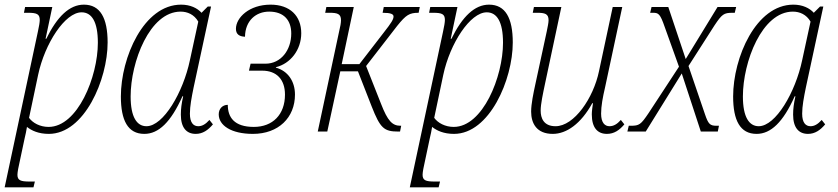

<svg xmlns="http://www.w3.org/2000/svg" viewBox="-44 -566 3603 826"><path d="M-24 240H100L106 215H83C45 215 31 210 31 186C31 175 36 149 41 128L62 29C66 13 69 -2 72 -20C92 -4 122 10 166 10C319 10 419 -224 419 -383C419 -489 387 -546 317 -546C255 -546 202 -495 155 -399H152L181 -536H64L59 -511H77C115 -511 127 -505 127 -480C127 -471 124 -452 119 -430ZM165 -20C128 -20 97 -37 81 -59L120 -244C149 -380 236 -513 307 -513C351 -513 377 -472 377 -382C377 -236 290 -20 165 -20Z M577 10C638 10 691 -40 741 -152H744C737 -120 734 -98 734 -73C734 -17 758 10 798 10C828 10 851 -6 872 -31L857 -50C840 -31 825 -23 809 -23C788 -23 773 -38 773 -77C773 -109 780 -146 789 -190L864 -538H850L823 -511C805 -531 775 -546 735 -546C574 -546 476 -318 476 -151C476 -48 506 10 577 10ZM586 -23C545 -23 518 -62 518 -151C518 -300 600 -516 733 -516C762 -516 791 -504 809 -473L773 -307C744 -169 659 -23 586 -23Z M1044 10C1154 10 1225 -60 1225 -159C1225 -217 1194 -261 1143 -275V-277C1205 -292 1252 -351 1252 -423C1252 -498 1203 -546 1120 -546C1028 -546 971 -490 971 -442C971 -419 985 -409 1010 -408C1011 -477 1057 -516 1114 -516C1178 -516 1209 -478 1209 -422C1209 -351 1165 -292 1098 -292H1034L1027 -262H1084C1146 -262 1182 -224 1182 -159C1182 -73 1129 -20 1048 -20C963 -20 936 -62 936 -115C913 -115 897 -98 897 -74C897 -27 950 10 1044 10Z M1323 0H1364L1420 -259H1496L1555 -108C1592 -14 1608 0 1670 0H1677L1682 -25H1679C1644 -25 1624 -45 1595 -120L1531 -282L1665 -455C1703 -502 1717 -511 1757 -511L1762 -536H1607L1602 -511C1638 -511 1649 -505 1649 -495C1649 -483 1640 -468 1607 -426L1502 -290H1426L1478 -536H1360L1355 -511H1373C1407 -511 1423 -507 1423 -479C1423 -468 1420 -451 1415 -431Z M1719 240H1843L1849 215H1826C1788 215 1774 210 1774 186C1774 175 1779 149 1784 128L1805 29C1809 13 1812 -2 1815 -20C1835 -4 1865 10 1909 10C2062 10 2162 -224 2162 -383C2162 -489 2130 -546 2060 -546C1998 -546 1945 -495 1898 -399H1895L1924 -536H1807L1802 -511H1820C1858 -511 1870 -505 1870 -480C1870 -471 1867 -452 1862 -430ZM1908 -20C1871 -20 1840 -37 1824 -59L1863 -244C1892 -380 1979 -513 2050 -513C2094 -513 2120 -472 2120 -382C2120 -236 2033 -20 1908 -20Z M2334 10C2393 10 2455 -33 2504 -122H2507C2505 -108 2502 -88 2502 -74C2502 -16 2527 10 2567 10C2598 10 2621 -6 2642 -31L2627 -50C2610 -31 2595 -23 2578 -23C2558 -23 2542 -38 2542 -77C2542 -110 2549 -147 2559 -190L2633 -536H2592L2533 -260C2509 -144 2426 -23 2346 -23C2294 -23 2282 -59 2282 -90C2282 -119 2292 -164 2301 -207L2371 -536H2253L2248 -511H2266C2300 -511 2316 -507 2316 -479C2316 -468 2312 -450 2308 -430L2259 -203C2251 -166 2241 -119 2241 -86C2241 -35 2265 10 2334 10Z M2655 0H2734L2889 -250L2971 0H3044L3049 -25H3038C3010 -25 3003 -33 2989 -74L2918 -282L3030 -457C3062 -505 3070 -511 3107 -511H3117L3123 -536H3043L2906 -312L2831 -536H2759L2753 -511H2765C2789 -511 2796 -507 2816 -449L2877 -279L2746 -79C2713 -30 2706 -25 2670 -25H2661Z M3211 10C3272 10 3325 -40 3375 -152H3378C3371 -120 3368 -98 3368 -73C3368 -17 3392 10 3432 10C3462 10 3485 -6 3506 -31L3491 -50C3474 -31 3459 -23 3443 -23C3422 -23 3407 -38 3407 -77C3407 -109 3414 -146 3423 -190L3498 -538H3484L3457 -511C3439 -531 3409 -546 3369 -546C3208 -546 3110 -318 3110 -151C3110 -48 3140 10 3211 10ZM3220 -23C3179 -23 3152 -62 3152 -151C3152 -300 3234 -516 3367 -516C3396 -516 3425 -504 3443 -473L3407 -307C3378 -169 3293 -23 3220 -23Z"/></svg>

Font: Noto Serif Condensed ExtraLight
Style: Italic
Weight: 200
Width: 3
Italic angle: -12°
Designer: Monotype Design Team
Foundry: Monotype Imaging Inc.
Version: Version 2.013